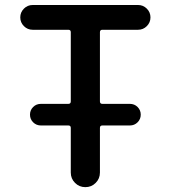

<svg xmlns="http://www.w3.org/2000/svg" viewBox="-20 -774 684 772"><path d="M144.5 -269.5Q126 -269.5 113.3 -282.2Q100.6 -294.9 100.6 -313Q100.6 -331.1 113.3 -343.8Q126 -356.4 144.5 -356.4H254.9Q264.6 -356.4 264.6 -366.2V-644.5Q264.6 -654.3 254.9 -654.3H111.3Q90.8 -654.3 76.2 -668.9Q61.5 -683.6 61.5 -704.1Q61.5 -724.6 76.2 -739.3Q90.8 -753.9 111.3 -753.9H535.2Q555.7 -753.9 570.3 -739.3Q585 -724.6 585 -704.1Q585 -683.6 570.3 -668.9Q555.7 -654.3 535.2 -654.3H391.6Q381.8 -654.3 381.8 -644.5V-366.2Q381.8 -356.4 391.6 -356.4H502Q520.5 -356.4 533.2 -343.8Q545.9 -331.1 545.9 -313Q545.9 -294.9 533.2 -282.2Q520.5 -269.5 502 -269.5H391.6Q381.8 -269.5 381.8 -259.8V-80.1Q381.8 -55.7 364.7 -38.6Q347.7 -21.5 323.2 -21.5Q298.8 -21.5 281.7 -38.6Q264.6 -55.7 264.6 -80.1V-259.8Q264.6 -269.5 254.9 -269.5Z"/></svg>

Font: Gen Jyuu GothicX Medium
Style: Regular
Weight: 500
Designer: Ryoko NISHIZUKA (kana &amp; ideographs); Paul D. Hunt (Latin, Greek &amp; Cyrillic); Wenlong ZHANG (bopomofo); Sandoll C
Version: Version 1.058.20140828